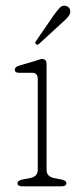

<svg xmlns="http://www.w3.org/2000/svg" viewBox="-20 -654 282 674"><path d="M143.5 -428V-57.5Q143.5 -34 171 -28.5L195 -24Q213 -20.5 213 -11Q213 0 197 0H57.5Q41.5 0 41.5 -11Q41.5 -20.5 59.5 -24L84.5 -28.5Q112.5 -34 112.5 -57.5V-376Q112.5 -399 92.5 -398.5H47.5Q32 -398 32 -409.5Q32 -419 47 -423.5L103 -440Q108.5 -441.5 115.8 -444.2Q123 -447 128 -447Q143.5 -447 143.5 -428ZM169 -601Q181 -617.5 189.8 -626.8Q198.5 -636 210 -633.5Q218.5 -632 223.2 -625.2Q228 -618.5 226.5 -610Q225 -601.5 217.5 -593.2Q210 -585 200 -576L116.5 -499.5Q111 -494.5 106.5 -499Q103 -501.5 104 -505Q105 -508.5 107.5 -511.5Z"/></svg>

Font: Fraunces 72pt S100 Thin
Style: Regular
Weight: 100
Version: Version 1.000; ttfautohint (v1.8.3)